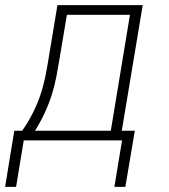

<svg xmlns="http://www.w3.org/2000/svg" viewBox="-42 -550 662 752"><path d="M-22 182 14 -38H45Q68 -71 86.5 -107.5Q105 -144 117 -180.5Q129 -217 136.5 -255Q144 -293 150 -331L183 -530H517L435 -38H486L449 182H406L436 0H51L21 182ZM392 -38 467 -492H220L192 -325Q186 -288 179 -251Q172 -214 160.5 -178Q149 -142 132.5 -106.5Q116 -71 95 -38Z"/></svg>

Font: Iosevka Curly XLtExObl
Style: Regular
Weight: 200
Width: 7
Italic angle: -9°
Monospace: yes
Designer: Belleve Invis
Foundry: Belleve Invis
Version: Version 11.0.1; ttfautohint (v1.8.3)